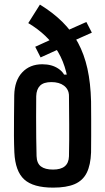

<svg xmlns="http://www.w3.org/2000/svg" viewBox="-20 -828 469 856"><path d="M217 8.5Q128 8.5 88 -28Q48 -64.5 44 -148.5Q42.5 -182.5 42.2 -222.8Q42 -263 42.5 -308.2Q43 -353.5 43.5 -403.5Q45 -469 79 -505.2Q113 -541.5 168.5 -541.5Q211 -541.5 239.8 -522.2Q268.5 -503 272.5 -475Q280 -470 290.8 -458.5Q301.5 -447 300.5 -436.5L288 -402Q286 -430.5 265 -446.2Q244 -462 209 -462Q174.5 -462 158.5 -446Q142.5 -430 141.5 -399.5Q141 -356.5 141 -308.5Q141 -260.5 141.5 -214.5Q142 -168.5 143 -132Q144 -100 162.5 -86Q181 -72 216.5 -72Q251.5 -72 269 -86.8Q286.5 -101.5 287.5 -131Q289 -203 288.5 -270.8Q288 -338.5 287.5 -398Q287.5 -458 275 -507Q262.5 -556 239.2 -595.8Q216 -635.5 182.5 -667.5Q149 -699.5 106 -725L158 -807.5Q216 -772 258 -730.5Q300 -689 327.8 -637.5Q355.5 -586 369.8 -521.8Q384 -457.5 386 -376Q386.5 -337 386.5 -298Q386.5 -259 386.5 -221.2Q386.5 -183.5 386 -148.5Q384 -92.5 366.8 -57.8Q349.5 -23 313 -7.2Q276.5 8.5 217 8.5ZM266 -466 262.5 -495.5H299V-466ZM161 -572 137 -619.5 237 -665 264.5 -619ZM291 -638.5 264 -685 365 -730 389.5 -682.5Z"/></svg>

Font: Big Shoulders Stencil Text Thin SemiBold
Style: Regular
Weight: 600
Version: Version 2.001